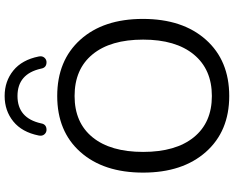

<svg xmlns="http://www.w3.org/2000/svg" viewBox="-108 -866 984 807"><g transform="rotate(-90 383.5 -463.0)"><path d="M239 -759Q228 -760 221 -769Q214 -778 217 -792Q231 -862 276 -898.5Q321 -935 383 -935Q445 -935 490 -898.5Q535 -862 549 -792Q552 -778 545 -769Q538 -760 527 -759Q502 -758 498 -782Q476 -881 383 -881Q290 -881 268 -782Q264 -758 239 -759ZM383 9Q235 9 148 -89Q61 -187 61 -353Q61 -519 147.5 -616.5Q234 -714 383 -714Q532 -714 619.5 -617Q707 -520 707 -354Q707 -187 619.5 -89Q532 9 383 9ZM383 -641Q271 -641 209.5 -565.5Q148 -490 148 -353Q148 -216 209.5 -140Q271 -64 383 -64Q495 -64 557.5 -140Q620 -216 620 -353Q620 -490 558 -565.5Q496 -641 383 -641Z"/></g></svg>

Font: Nunito
Style: Regular
Weight: 400
Designer: Vernon Adams
Foundry: Vernon Adams
Version: Version 3.602